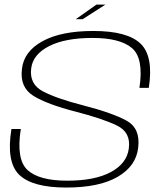

<svg xmlns="http://www.w3.org/2000/svg" viewBox="-20 -816 724 840"><path d="M311.5 -732 402 -796H441.5L341.5 -732ZM270 4.5Q122 4.5 64.2 -51.2Q6.5 -107 30 -251.5H71Q50 -118 100.8 -71.8Q151.5 -25.5 274 -25.5Q395 -25.5 465 -63.2Q535 -101 543.5 -166Q553.5 -237 491.2 -267Q429 -297 313 -327Q186 -359.5 126 -396.8Q66 -434 76 -514Q84 -590.5 165.5 -635.5Q247 -680.5 388.5 -680.5Q537 -680.5 594.8 -625.2Q652.5 -570 631 -431.5H590Q609.5 -561.5 557.2 -605.8Q505 -650 384.5 -650Q265 -650 194.5 -614Q124 -578 116.5 -517Q107.5 -448 168 -416.2Q228.5 -384.5 344 -355Q473.5 -321.5 534.2 -287.8Q595 -254 584.5 -169.5Q575.5 -89.5 495 -42.5Q414.5 4.5 270 4.5Z"/></svg>

Font: Anybody ExtraExpanded ExtraLight
Style: Italic
Weight: 200
Width: 8
Italic angle: -10°
Designer: Tyler Finck
Foundry: Etcetera Type Company
Version: Version 1.010; ttfautohint (v1.8.3) -l 8 -r 50 -G 200 -x 14 